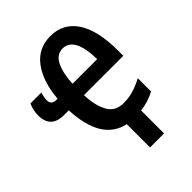

<svg xmlns="http://www.w3.org/2000/svg" viewBox="-258 -858 1200 1200"><g transform="rotate(-45 342.0 -258.5)"><path d="M510 -416H292Q296 -504 323 -560Q350 -616 404 -616Q506 -616 510 -416ZM160 -416H148Q105 -416 105 -457Q105 -483 116 -515H19Q0 -474 0 -428Q0 -315 116 -315H158Q171 -36 353 2V208H477V5Q546 -3 605 -35V-152Q555 -126 515 -115Q475 -104 434 -104Q361 -104 328.5 -160.5Q296 -217 292 -315H640V-360Q640 -540 578.5 -632.5Q517 -725 405 -725Q296 -725 233.5 -640.5Q171 -556 160 -416Z"/></g></svg>

Font: Noto Sans UI Condensed
Style: Bold
Weight: 700
Width: 3
Designer: Monotype Design Team
Foundry: Monotype Imaging Inc.
Version: 1.001